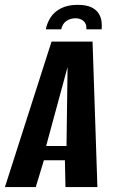

<svg xmlns="http://www.w3.org/2000/svg" viewBox="-51 -760 465 780"><path d="M-31 0 158.4 -591H325L344.7 0H215L212.7 -108.9H127.3L94.3 0ZM136.4 -166.8H219.2L223.5 -487.6ZM264.7 -740.3Q299.6 -740.3 320.3 -730.3Q340.9 -720.2 350.2 -704.7Q359.6 -689.1 361.6 -672Q363.5 -655 361.9 -640.9H299.9Q301.6 -663.4 288.4 -674.6Q275.1 -685.8 255.6 -685.8Q235.5 -685.8 219.2 -675.1Q203 -664.4 197.7 -640.9H135.1Q140.1 -666.8 154.7 -689.4Q169.2 -712 196.5 -726.1Q223.9 -740.3 264.7 -740.3Z"/></svg>

Font: Alumni Sans SC Thin
Style: Italic
Weight: 100
Italic angle: -8°
Designer: Robert E. Leuschke
Foundry: Robert E. Leuschke
Version: Version 1.016